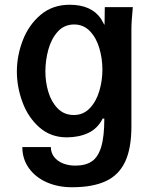

<svg xmlns="http://www.w3.org/2000/svg" viewBox="-20 -581 640 808"><path d="M74 38H194Q194 62 208 79.8Q222 97.5 245.5 106.8Q269 116 297 116Q340 116 366.5 98Q393 80 406 36.8Q419 -6.5 419 -82H412Q391 -40 351.5 -21.5Q312 -3 261 -3Q193.5 -3 146 -44.8Q98.5 -86.5 74.8 -150.5Q51 -214.5 51 -280Q51 -346.5 76 -411.5Q101 -476.5 151.2 -518.8Q201.5 -561 273 -561Q365 -561 405 -502L410 -493Q413.5 -486.5 416.8 -480.8Q420 -475 420 -478L421 -551H539Q533 -491 533 -457V-49Q533 43 506.8 99.2Q480.5 155.5 425.5 181.2Q370.5 207 283 207Q224 207 176.5 186Q129 165 101.5 126.5Q74 88 74 38ZM411 -288Q411 -334 398.2 -377.8Q385.5 -421.5 358.5 -449.8Q331.5 -478 292 -478Q250.5 -478 223.2 -448Q196 -418 183.5 -372.5Q171 -327 171 -280Q171 -236 183.5 -194Q196 -152 223 -124.5Q250 -97 291 -97Q330.5 -97 357.8 -125.5Q385 -154 398 -198Q411 -242 411 -288Z"/></svg>

Font: JuliaMono
Style: Bold
Weight: 700
Monospace: yes
Designer: cormullion
Foundry: corm
Version: Version 0.055; ttfautohint (v1.8.4)